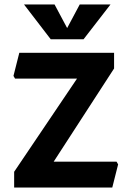

<svg xmlns="http://www.w3.org/2000/svg" viewBox="-20 -835 576 855"><path d="M506 -103 480 0H43V-70L323 -485H47L40 -497L66 -600H488V-530L219 -115H499ZM472 -815 352 -660H206L87 -815H223L279 -710L335 -815Z"/></svg>

Font: Farro Medium
Style: Regular
Weight: 500
Designer: Aceler Chua
Foundry: Grayscale Limited
Version: Version 1.101